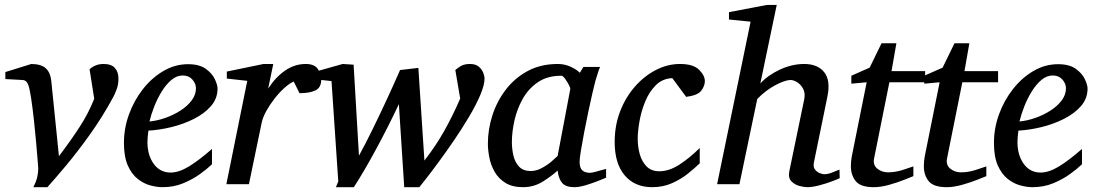

<svg xmlns="http://www.w3.org/2000/svg" viewBox="-20 -757 4506 789"><path d="M466.8 -434.1Q466.8 -409.2 459 -388.9Q451.2 -368.7 445.8 -358.9Q401.4 -276.9 350.1 -205.1Q298.8 -133.3 252.2 -77.6Q205.6 -22 174.8 12.2H117.2Q128.4 -9.8 132.8 -28.6Q137.2 -47.4 137.2 -64Q137.2 -66.4 134.8 -96.9Q132.3 -127.4 128.4 -172.6Q124.5 -217.8 119.1 -266.1Q113.8 -314.5 107.9 -353.3Q102.1 -392.1 96.2 -408.2Q89.4 -427.2 73.2 -428.2L2 -432.1V-460.9L108.9 -494.1Q149.4 -493.7 168.5 -476.1Q187.5 -458.5 190.9 -422.9L222.2 -115.2Q272.9 -182.1 308.3 -237.1Q343.8 -292 367.2 -351.1L348.1 -472.2Q357.9 -481.9 372.6 -488Q387.2 -494.1 405.8 -494.1Q437.5 -494.1 452.1 -477.8Q466.8 -461.4 466.8 -434.1Z M874 -393.1Q874 -352.1 846.9 -321Q819.8 -290 776.6 -268.3Q733.4 -246.6 684.1 -234.6Q634.8 -222.7 589.8 -220.2Q588.4 -210.4 587.2 -196.8Q585.9 -183.1 585.9 -173.8Q585.9 -119.1 611.8 -83.5Q637.7 -47.9 681.2 -47.9Q714.8 -47.9 755.6 -72.5Q796.4 -97.2 851.1 -145V-82Q832.5 -64 802.2 -42Q772 -20 732.9 -3.9Q693.8 12.2 647.9 12.2Q625 12.2 597.7 4.9Q570.3 -2.4 545.7 -22Q521 -41.5 505.1 -77.1Q489.3 -112.8 489.3 -169.9Q489.3 -229.5 510 -286.9Q530.8 -344.2 567.4 -390.9Q604 -437.5 651.6 -465.3Q699.2 -493.2 752.9 -493.2Q799.3 -493.2 825.7 -474.1Q852.1 -455.1 863 -431.4Q874 -407.7 874 -393.1ZM785.2 -394Q785.2 -413.6 770.5 -430.2Q755.9 -446.8 731 -446.8Q706.1 -446.8 684.3 -428.5Q662.6 -410.2 644.5 -380.9Q626.5 -351.6 613.8 -319.1Q601.1 -286.6 594.2 -257.8Q626 -260.7 659.4 -272.5Q692.9 -284.2 721.4 -302.5Q750 -320.8 767.6 -344.2Q785.2 -367.7 785.2 -394Z M1300.3 -431.6Q1300.3 -396.5 1275.9 -385.3Q1251.5 -374 1210.9 -374L1187 -421.9Q1168.9 -414.1 1147.9 -395Q1127 -376 1107.4 -350.8Q1087.9 -325.7 1073.7 -299.8Q1059.6 -273.9 1055.2 -252L1002.9 0H910.2L996.1 -424.8L912.1 -434.1V-462.9L1063 -494.1H1103L1082 -393.1Q1112.8 -440.4 1152.1 -467.3Q1191.4 -494.1 1236.3 -494.1Q1272.5 -494.1 1286.4 -473.1Q1300.3 -452.1 1300.3 -431.6Z M1971.2 -435.1Q1971.2 -407.2 1953.1 -365.2Q1935.1 -323.2 1906.2 -274.9Q1877.4 -226.6 1844.5 -178.5Q1811.5 -130.4 1781.2 -89.4Q1751 -48.3 1729.5 -21Q1708 6.3 1703.1 12.2H1641.1L1619.1 -329.1Q1574.7 -234.9 1525.4 -143.8Q1476.1 -52.7 1434.1 12.2H1360.4L1370.1 -11.2L1342.3 -423.8L1267.1 -432.1V-460L1388.2 -494.1L1433.1 -491.2L1455.1 -117.2Q1481.4 -165 1510.5 -224.4Q1539.6 -283.7 1568.8 -346.7Q1598.1 -409.7 1624 -469.2L1699.2 -478L1724.1 -97.2Q1770.5 -156.7 1805.9 -219.7Q1841.3 -282.7 1871.1 -352.1L1851.1 -469.2Q1855 -473.1 1870.4 -483.6Q1885.7 -494.1 1911.1 -494.1Q1935.1 -494.1 1948 -482.7Q1960.9 -471.2 1966.1 -457.3Q1971.2 -443.4 1971.2 -435.1Z M2129.4 12.2Q2085.4 12.2 2057.1 -5.4Q2028.8 -22.9 2012.9 -50.5Q1997.1 -78.1 1991 -109.1Q1984.9 -140.1 1984.9 -167Q1984.9 -225.1 2003.4 -283Q2022 -340.8 2058.6 -388.7Q2095.2 -436.5 2148.7 -465.3Q2202.1 -494.1 2272.5 -494.1Q2300.3 -494.1 2324.7 -482.9Q2349.1 -471.7 2362.8 -458L2377.4 -481.9H2445.8Q2440.9 -470.7 2435.1 -451.7Q2429.2 -432.6 2426.8 -424.8Q2422.4 -409.2 2414.6 -375Q2406.7 -340.8 2397.7 -298.1Q2388.7 -255.4 2380.6 -213.4Q2372.6 -171.4 2367.2 -138.7Q2361.8 -106 2361.8 -92.8Q2361.8 -66.9 2373 -56.9Q2384.3 -46.9 2404.8 -46.9Q2411.6 -46.9 2425.3 -50.5Q2439 -54.2 2452.4 -58.1Q2465.8 -62 2470.7 -63V-26.9Q2462.9 -23.4 2439 -13.9Q2415 -4.4 2387.7 3.9Q2360.4 12.2 2340.8 12.2Q2304.7 12.2 2289.8 -5.6Q2274.9 -23.4 2271.5 -56.2Q2249 -35.2 2211.7 -11.5Q2174.3 12.2 2129.4 12.2ZM2160.6 -54.2Q2184.1 -54.2 2207 -66.7Q2230 -79.1 2247.3 -94.2Q2264.6 -109.4 2271.5 -116.2L2323.7 -392.1Q2324.2 -395.5 2317.4 -408.7Q2310.5 -421.9 2301.8 -433.8Q2293 -445.8 2286.6 -445.8Q2229.5 -445.8 2190.4 -419.2Q2151.4 -392.6 2127.9 -350.6Q2104.5 -308.6 2094 -261.5Q2083.5 -214.4 2083.5 -172.9Q2083.5 -145 2089.8 -117.7Q2096.2 -90.3 2113 -72.3Q2129.9 -54.2 2160.6 -54.2Z M2876.5 -423.8Q2876.5 -404.3 2862.1 -384.8Q2847.7 -365.2 2799.8 -358.9L2742.7 -436Q2702.1 -434.1 2674.8 -406.7Q2647.5 -379.4 2631.1 -339.1Q2614.7 -298.8 2607.7 -257.6Q2600.6 -216.3 2600.6 -186Q2600.6 -153.8 2609.1 -123.3Q2617.7 -92.8 2637.2 -73Q2656.7 -53.2 2689.5 -53.2Q2729.5 -53.2 2771.2 -80.1Q2813 -106.9 2855.5 -148.9V-85.9Q2835 -65.9 2806.2 -43Q2777.3 -20 2740.7 -3.9Q2704.1 12.2 2659.7 12.2Q2588.4 12.2 2547.1 -36.4Q2505.9 -85 2505.9 -173.8Q2505.9 -241.2 2528.3 -299.3Q2550.8 -357.4 2589.1 -401.1Q2627.4 -444.8 2675.5 -469.5Q2723.6 -494.1 2774.4 -494.1Q2828.6 -494.1 2852.5 -470.5Q2876.5 -446.8 2876.5 -423.8Z M3430.7 -24.9Q3422.4 -20.5 3398.2 -11.5Q3374 -2.4 3345.9 4.9Q3317.9 12.2 3296.9 12.2Q3284.7 12.2 3265.1 7.1Q3245.6 2 3231.9 -12.2Q3218.3 -26.4 3223.6 -53.2L3284.7 -348.1Q3290 -374.5 3280.3 -392.3Q3270.5 -410.2 3255.6 -419.2Q3240.7 -428.2 3229.5 -428.2Q3205.6 -428.2 3165.3 -406.5Q3125 -384.8 3091.8 -350.1L3018.6 0H2926.8L3064.5 -668L2975.6 -676.8V-707L3131.8 -736.8H3171.9L3104.5 -414.1Q3135.3 -447.8 3184.8 -470.9Q3234.4 -494.1 3284.7 -494.1Q3339.8 -494.1 3366.9 -460.4Q3394 -426.8 3379.9 -358.9L3324.7 -89.8Q3320.8 -70.8 3329.1 -60.3Q3337.4 -49.8 3349.1 -45.4Q3360.8 -41 3366.7 -41Q3380.4 -41 3396.5 -46.9Q3412.6 -52.7 3429.7 -60.1Z M3781.7 -418.9H3634.8L3571.8 -105Q3566.9 -78.6 3585.4 -63.7Q3604 -48.8 3629.4 -48.8Q3658.2 -48.8 3688 -58.1Q3717.8 -67.4 3733.4 -73.2V-33.2Q3725.1 -29.8 3697 -18.6Q3668.9 -7.3 3634.3 2.4Q3599.6 12.2 3570.8 12.2Q3516.6 12.2 3496.6 -12.5Q3476.6 -37.1 3476.6 -74.2Q3476.6 -84 3477.5 -94.2Q3478.5 -104.5 3480.5 -115.2L3541.5 -418.9L3478.5 -413.1V-445.8L3553.7 -479L3602.5 -579.1H3663.6L3643.6 -464.8H3781.7Z M4081.5 -418.9H3934.6L3871.6 -105Q3866.7 -78.6 3885.3 -63.7Q3903.8 -48.8 3929.2 -48.8Q3958 -48.8 3987.8 -58.1Q4017.6 -67.4 4033.2 -73.2V-33.2Q4024.9 -29.8 3996.8 -18.6Q3968.8 -7.3 3934.1 2.4Q3899.4 12.2 3870.6 12.2Q3816.4 12.2 3796.4 -12.5Q3776.4 -37.1 3776.4 -74.2Q3776.4 -84 3777.3 -94.2Q3778.3 -104.5 3780.3 -115.2L3841.3 -418.9L3778.3 -413.1V-445.8L3853.5 -479L3902.3 -579.1H3963.4L3943.4 -464.8H4081.5Z M4449.2 -393.1Q4449.2 -352.1 4422.1 -321Q4395 -290 4351.8 -268.3Q4308.6 -246.6 4259.3 -234.6Q4210 -222.7 4165 -220.2Q4163.6 -210.4 4162.4 -196.8Q4161.1 -183.1 4161.1 -173.8Q4161.1 -119.1 4187 -83.5Q4212.9 -47.9 4256.3 -47.9Q4290 -47.9 4330.8 -72.5Q4371.6 -97.2 4426.3 -145V-82Q4407.7 -64 4377.4 -42Q4347.2 -20 4308.1 -3.9Q4269 12.2 4223.1 12.2Q4200.2 12.2 4172.9 4.9Q4145.5 -2.4 4120.8 -22Q4096.2 -41.5 4080.3 -77.1Q4064.5 -112.8 4064.5 -169.9Q4064.5 -229.5 4085.2 -286.9Q4106 -344.2 4142.6 -390.9Q4179.2 -437.5 4226.8 -465.3Q4274.4 -493.2 4328.1 -493.2Q4374.5 -493.2 4400.9 -474.1Q4427.2 -455.1 4438.2 -431.4Q4449.2 -407.7 4449.2 -393.1ZM4360.4 -394Q4360.4 -413.6 4345.7 -430.2Q4331.1 -446.8 4306.2 -446.8Q4281.2 -446.8 4259.5 -428.5Q4237.8 -410.2 4219.7 -380.9Q4201.7 -351.6 4189 -319.1Q4176.3 -286.6 4169.4 -257.8Q4201.2 -260.7 4234.6 -272.5Q4268.1 -284.2 4296.6 -302.5Q4325.2 -320.8 4342.8 -344.2Q4360.4 -367.7 4360.4 -394Z"/></svg>

Font: Charis
Style: Italic
Weight: 400
Italic angle: -11°
Designer: Walt Agee, Miriam Martin, Annie Olsen, Victor Gaultney, Lorna Priest, Alan Ward, Bob Hallissy, Martin Hosken, Sharon Cor
Foundry: SIL Global
Version: Version 7.000